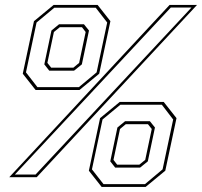

<svg xmlns="http://www.w3.org/2000/svg" viewBox="-20 -720 820 780"><path d="M17.5 0 669 -700H780.5L129 0ZM40.5 -11H124.5L758 -689.5H674ZM124.5 -354.5 72.5 -420.5 118 -634 198 -700H376.5L428.5 -634L383 -420.5L303 -354.5ZM132 -366H300.5L372.5 -426L415.5 -628.5L369 -688.5H200.5L128.5 -628.5L85.5 -426ZM180 -433 160 -458.5 189 -596 220 -621.5H321L341.5 -596L312.5 -458.5L281 -433ZM188 -445H278L301.5 -464.5L328 -590L313 -609.5H223L199 -590L172.5 -464.5ZM393 39.5 341 -26.5 386.5 -240 466.5 -306H645L697 -240L651.5 -26.5L571.5 39.5ZM400.5 28H569L640.5 -32L683.5 -234.5L637.5 -294.5H469L396.5 -234.5L353.5 -32ZM448 -39 428 -64.5 457 -202 488 -227.5H589L609.5 -202L580.5 -64.5L549 -39ZM456 -51H546L570 -70.5L596.5 -196L581 -215.5H491L467.5 -196L441 -70.5Z"/></svg>

Font: Tourney Thin Thin
Style: Italic
Weight: 250
Italic angle: -12°
Version: Version 1.015